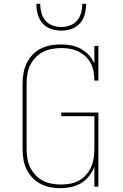

<svg xmlns="http://www.w3.org/2000/svg" viewBox="-20 -975 640 1003"><path d="M296 8Q269 8 242.5 3Q216 -2 192 -14.5Q168 -27 149.5 -46.5Q131 -66 119 -90.5Q107 -115 102.5 -141.5Q98 -168 98 -195V-540Q98 -567 103 -594Q108 -621 119.5 -645Q131 -669 150 -689Q169 -709 193 -721Q217 -733 244 -738Q271 -743 298 -743Q325 -743 351.5 -738Q378 -733 401.5 -720.5Q425 -708 443.5 -688Q462 -668 473 -644V-735H494V-554H473Q473 -577 469 -600Q465 -623 454.5 -643.5Q444 -664 427 -680Q410 -696 389.5 -706Q369 -716 346 -720Q323 -724 300 -724Q276 -724 251.5 -719.5Q227 -715 205 -704Q183 -693 166 -675Q149 -657 138 -635Q127 -613 123 -588.5Q119 -564 119 -540V-195Q119 -171 123 -146.5Q127 -122 138 -100Q149 -78 166 -60Q183 -42 204.5 -31Q226 -20 250.5 -15.5Q275 -11 299 -11Q323 -11 347 -15.5Q371 -20 392 -31.5Q413 -43 429.5 -61.5Q446 -80 455.5 -101.5Q465 -123 469 -147Q473 -171 473 -195V-368H300V-387H494V0H473V-104Q463 -78 445.5 -55.5Q428 -33 404 -18.5Q380 -4 352 2Q324 8 296 8ZM300 -815Q273 -815 246.5 -824Q220 -833 202 -853.5Q184 -874 177 -901Q170 -928 170 -955H190Q190 -932 196 -909Q202 -886 217 -868Q232 -850 254.5 -842Q277 -834 300 -834Q323 -834 345.5 -842Q368 -850 383 -868Q398 -886 404 -909Q410 -932 410 -955H430Q430 -928 423 -901Q416 -874 398 -853.5Q380 -833 353.5 -824Q327 -815 300 -815Z"/></svg>

Font: Iosevka Slab Thin Extended
Style: Regular
Weight: 100
Width: 7
Monospace: yes
Designer: Belleve Invis
Foundry: Belleve Invis
Version: Version 11.1.1; ttfautohint (v1.8.3)